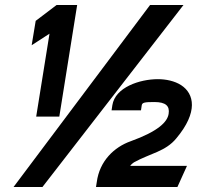

<svg xmlns="http://www.w3.org/2000/svg" viewBox="-20 -744 784 764"><path d="M106 -564 177 -610 124 -280H216L287 -724H205L122 -661ZM34 0H149L710 -724H577ZM362 0H686L724 -84H498C502 -90 510 -96 513 -98C578 -134 639 -141 682 -194C769 -298 753 -371 701 -405C675 -422 640 -429 608 -429C537 -429 438 -397 427 -325L424 -305H541L544 -325C546 -336 555 -338 594 -338C640 -338 656 -322 651 -291C646 -258 608 -221 500 -182C435 -159 376 -104 365 -19Z"/></svg>

Font: Charger Sport
Style: BlkExtObl
Weight: 900
Designer: Jasper
Foundry: Cannot Into Space Fonts
Version: Version 1.1